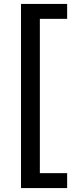

<svg xmlns="http://www.w3.org/2000/svg" viewBox="-20 -834 396 978"><path d="M87 -814H322V-738H183V48H322V124H87Z"/></svg>

Font: Mozilla Text BETA Medium
Style: Regular
Weight: 500
Designer: Studio DRAMA
Foundry: Studio DRAMA
Version: Version 0.100